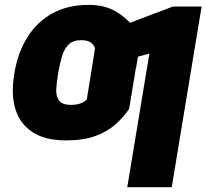

<svg xmlns="http://www.w3.org/2000/svg" viewBox="-20 -573 857 797"><path d="M274.9 -137.7Q296.4 -137.7 313 -143.3Q329.6 -148.9 340.3 -160.2L368.7 -335H551.3L516.1 -121.1Q492.7 -86.4 459 -56.4Q425.3 -26.4 375.7 -8.3Q326.2 9.8 254.4 9.8Q167 9.8 114.7 -24.7Q62.5 -59.1 43.9 -120.1Q25.4 -181.2 38.6 -259.8L39.6 -268.6Q53.7 -354 93.3 -417.7Q132.8 -481.4 196.8 -517.1Q260.7 -552.7 348.1 -552.7Q412.6 -552.7 457.5 -527.3Q502.4 -502 528.8 -466.8Q555.2 -431.6 563 -402.3L545.4 -293.9L364.7 -311.5L374.5 -374Q368.2 -389.6 354.7 -397.9Q341.3 -406.2 316.9 -406.2Q283.2 -406.2 264.9 -388.2Q246.6 -370.1 237.3 -338.9Q228 -307.6 221.2 -268.6L220.2 -259.8Q215.3 -231.4 213.6 -203.4Q211.9 -175.3 224.6 -156.5Q237.3 -137.7 274.9 -137.7ZM816.9 -545.9 692.9 204.1H508.3L600.1 -350.6L471.2 -315.4L496.6 -469.7L697.8 -545.9Z"/></svg>

Font: Inter 24pt Black
Style: Italic
Weight: 900
Italic angle: -9.3988°
Designer: Rasmus Andersson
Foundry: rsms
Version: Version 4.001;git-66647c0bb